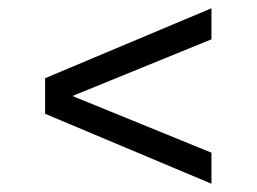

<svg xmlns="http://www.w3.org/2000/svg" viewBox="-20 -549 620 464"><path d="M89 -274V-360L491 -529V-454L155 -317L491 -180V-105Z"/></svg>

Font: Sintony
Style: Regular
Weight: 400
Version: Version 001.001